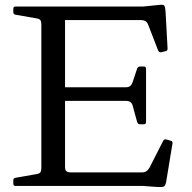

<svg xmlns="http://www.w3.org/2000/svg" viewBox="-20 -769 796 794"><path d="M151 0V-742H249V-78Q249 -66 254.5 -61Q260 -56 273 -56H566Q578 -56 585.5 -61Q593 -66 599 -77L655 -187Q659 -195 669 -192L686 -187Q696 -184 693 -174L667 -16Q665 -7 662 -2Q659 3 651.5 4Q644 5 627 4L572 0ZM559 -255Q550 -255 547 -265L529 -331Q526 -342 519 -347Q512 -352 499 -352H249V-408H500Q512 -408 518.5 -413.5Q525 -419 529 -431L547 -485Q550 -494 560 -494H575Q584 -494 584 -484V-264Q584 -255 574 -255ZM647 -553Q639 -551 634 -560L593 -666Q589 -677 581.5 -681.5Q574 -686 561 -686H249V-742H572L641 -749Q651 -750 655.5 -748.5Q660 -747 662 -739.5Q664 -732 665 -715L673 -568Q673 -558 663 -557ZM44 0Q35 0 35 -10V-23Q35 -33 45 -34L131 -49Q143 -51 147 -56.5Q151 -62 151 -74V-215H249V0ZM35 -732Q35 -742 44 -742H249V-527H151V-668Q151 -680 147 -685.5Q143 -691 131 -693L45 -708Q35 -709 35 -719Z"/></svg>

Font: Hahmlet
Style: Regular
Weight: 400
Designer: Minjoo Ham & Mark Frömberg
Foundry: hypertype
Version: Version 1.001; ttfautohint (v1.8.3)